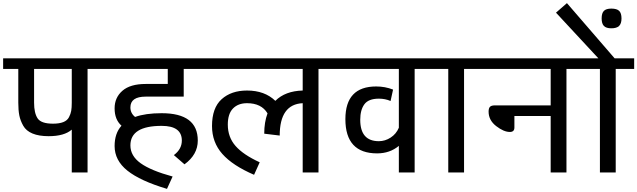

<svg xmlns="http://www.w3.org/2000/svg" viewBox="-30 -1103 4076 1228"><path d="M429 0H530V-662H648V-730H-10V-662H87V-446Q87 -398 93.5 -365Q100 -332 118.5 -299Q137 -266 178 -249Q219 -232 281 -232Q381 -232 429 -274ZM309 -312Q233 -312 210.5 -346Q188 -380 188 -446V-662H429V-446Q429 -414 425.5 -394Q422 -374 411 -353Q400 -332 374.5 -322Q349 -312 309 -312Z M902 -485H1145V-662H1286V-730H628V-662H1043V-566H902Q803 -566 753 -522.5Q703 -479 703 -410Q703 -338 747 -299Q703 -250 703 -169Q703 -77 785 -11.5Q867 54 1038 105L1074 26Q935 -12 869.5 -59Q804 -106 804 -173Q804 -298 1004 -298Q1133 -298 1133 -204Q1133 -149 1082 -111L1150 -52Q1235 -114 1235 -204Q1235 -379 1004 -379Q900 -379 834 -355Q804 -379 804 -416Q804 -485 902 -485Z M1266 -662H1906V-524Q1794 -521 1731 -458Q1663 -524 1550 -524Q1449 -524 1387.5 -468.5Q1326 -413 1326 -297Q1326 -193 1392 -118.5Q1458 -44 1595 15L1631 -65Q1526 -113 1476.5 -169.5Q1427 -226 1427 -306Q1427 -375 1460 -409Q1493 -443 1550 -443Q1642 -443 1681 -378Q1660 -322 1660 -248L1759 -236Q1759 -436 1906 -443V0H2007V-662H2124V-730H1266Z M2104 -662H2521V-286Q2504 -246 2468.5 -223Q2433 -200 2393 -200Q2274 -200 2274 -337Q2274 -400 2300.5 -436Q2327 -472 2393 -472Q2434 -472 2468 -457L2484 -530Q2433 -550 2376 -550Q2179 -550 2179 -341Q2179 -122 2382 -122Q2463 -122 2521 -170V0H2622V-662H2740V-730H2104Z M2837 -662V0H2938V-662H3056V-730H2720V-662Z M3135 -429Q3113 -429 3104 -420Q3095 -411 3095 -389Q3095 -334 3143.5 -296.5Q3192 -259 3231 -259Q3260 -259 3260 -287V-361H3492V0H3593V-662H3710V-730H3036V-662H3492V-429Z M3901 -730 3596 -1083 3526 -1022 3797 -730H3690V-662H3807V0H3908V-662H4026V-730ZM3880 -922Q3914 -922 3929.5 -937Q3945 -952 3945 -985Q3945 -1019 3930 -1033.5Q3915 -1048 3880 -1048Q3847 -1048 3832.5 -1033.5Q3818 -1019 3818 -985Q3818 -952 3832.5 -937Q3847 -922 3880 -922Z"/></svg>

Font: Glegoo
Style: Bold
Weight: 700
Version: Version 2.0.1; ttfautohint (v0.9) -r 48 -G 60